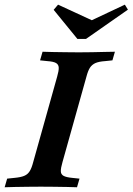

<svg xmlns="http://www.w3.org/2000/svg" viewBox="-39 -789 559 809"><path d="M131.5 -2.4Q106.5 -2.4 78.2 -2Q50 -1.6 24.2 -1.2Q-1.6 -0.8 -19.4 0L-8.9 -36.3L21.8 -39.5Q48.4 -41.9 62.9 -48Q77.4 -54 85.9 -67.3Q94.4 -80.6 100.8 -105.6L201.6 -465.3Q208.9 -490.3 208.5 -503.6Q208.1 -516.9 197.2 -523.4Q186.3 -529.8 160.5 -531.5L129.8 -534.7L140.3 -571Q158.1 -570.2 183.1 -569.8Q208.1 -569.4 236.7 -569Q265.3 -568.5 291.1 -568.5H292.7H294.4Q319.4 -568.5 347.6 -569Q375.8 -569.4 401.6 -570.2Q427.4 -571 445.2 -571L434.7 -534.7L404 -531.5Q378.2 -529.8 363.3 -523.4Q348.4 -516.9 339.9 -503.6Q331.5 -490.3 325 -465.3L224.2 -105.6Q216.9 -80.6 217.3 -67.3Q217.7 -54 229 -48Q240.3 -41.9 265.3 -39.5L296 -36.3L285.5 0Q268.5 -0.8 243.1 -1.2Q217.7 -1.6 189.5 -2Q161.3 -2.4 134.7 -2.4H133.9ZM487.1 -769.4 500 -748.4 323.4 -625H287.1L187.1 -747.6L205.6 -769.4L371.8 -692.7L304 -683.1Z"/></svg>

Font: Playfair 9pt
Style: Bold Italic
Weight: 700
Italic angle: -15.6°
Designer: Claus Eggers Sørensen
Foundry: Claus Eggers Sørensen
Version: Version 2.203